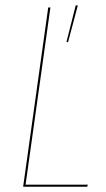

<svg xmlns="http://www.w3.org/2000/svg" viewBox="-20 -709 401 729"><path d="M267.6 -689 275.4 -688 238.3 -548.8 232.4 -549.8ZM171.4 -680.7 77.1 -7.8H313.5L311 0H67.9L163.1 -680.7Z"/></svg>

Font: Fira Sans Compressed Eight
Style: Italic
Weight: 100
Width: 3
Italic angle: -8°
Designer: Carrois Corporate & Edenspiekermann AG
Foundry: Carrois Corporate GbR & Edenspiekermann AG
Version: Version 4.203;PS 004.203;hotconv 1.0.88;makeotf.lib2.5.64775